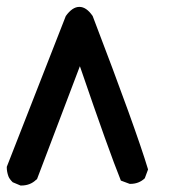

<svg xmlns="http://www.w3.org/2000/svg" viewBox="-29 -373 549 572"><path d="M34.2 179.7H32.2L8.8 169.9Q-1 160.2 -3.9 152.3Q-8.8 138.7 -8.8 126V124L167 -325.2Q186.5 -352.5 207.5 -352.5Q228.5 -352.5 247.1 -325.2Q376 11.7 412.1 131.8L402.3 158.2Q384.8 174.8 359.4 174.8H357.4L331.1 165Q295.9 78.1 209 -175.8Q110.4 85 81.1 161.1L79.1 162.1Q61.5 179.7 34.2 179.7Z"/></svg>

Font: JasonHandwriting2
Style: SemiBold
Weight: 600
Version: Version 1.04.7